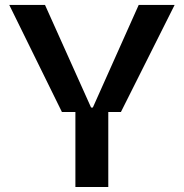

<svg xmlns="http://www.w3.org/2000/svg" viewBox="-20 -747 734 767"><path d="M17 -727.3H159.8L343.8 -317.5H350.9L534.1 -727.3H677.6L463.1 -299.7H412.6V0H281.2V-299.7H227.3Z"/></svg>

Font: Riot Sans
Style: Regular
Weight: 400
Designer: Rasmus Andersson
Foundry: rsms
Version: Version 3.005